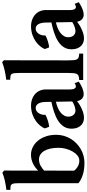

<svg xmlns="http://www.w3.org/2000/svg" viewBox="467 -1256 801 1775"><g transform="rotate(-90 867.5 -368.5)"><path d="M0 -710Q91.3 -720.2 159.2 -747.1L178.7 -730.5Q178.2 -721.2 178.2 -693.6Q178.2 -666 178 -626.2Q177.7 -586.4 177.7 -537.4Q177.7 -488.3 177.7 -435.8Q177.7 -383.3 177.7 -330.8Q177.7 -278.3 177.5 -231.2Q177.2 -184.1 177.2 -145.8Q177.2 -107.4 177.2 -83.5Q181.6 -77.6 190.4 -68.8Q199.2 -60.1 212.2 -52Q225.1 -43.9 241.5 -39.1Q257.8 -34.2 276.9 -36.1Q298.8 -37.6 319.1 -54.4Q339.4 -71.3 354.7 -98.1Q370.1 -125 379.4 -158.7Q388.7 -192.4 388.7 -227.5Q388.7 -271 380.9 -304.7Q373 -338.4 358.9 -361.6Q344.7 -384.8 324.7 -396.7Q304.7 -408.7 280.3 -408.7Q248 -408.2 220.2 -392.1Q192.4 -376 170.4 -354V-407.2Q199.2 -441.9 239.3 -462.2Q279.3 -482.4 324.7 -482.4Q360.8 -482.4 394 -466.3Q427.2 -450.2 452.9 -419.9Q478.5 -389.6 493.7 -346.4Q508.8 -303.2 508.8 -249Q508.8 -212.4 499.3 -179Q489.7 -145.5 472.4 -116.5Q455.1 -87.4 430.9 -63.7Q406.7 -40 377.9 -23.2Q349.1 -6.3 316.7 2.7Q284.2 11.7 249.5 11.7Q187 11.7 139.2 -3.4Q91.3 -18.6 61.5 -43.9V-594.2Q61.5 -618.2 59.8 -633.5Q58.1 -648.9 53 -657.7Q47.9 -666.5 38.1 -669.7Q28.3 -672.9 12.2 -672.9H0Z M567.9 -356Q576.2 -376 593.3 -397.2Q610.4 -418.5 635.5 -436.8Q660.6 -455.1 693.8 -467.5Q727.1 -480 767.1 -481.9Q804.7 -483.4 834.5 -473.4Q864.3 -463.4 885.3 -444.8Q906.2 -426.3 917.2 -400.6Q928.2 -375 928.2 -345.2V-121.1Q928.2 -101.6 932.1 -89.8Q936 -78.1 942.4 -72.5Q948.7 -66.9 957.3 -67.4Q965.8 -67.9 975.1 -72.8L985.4 -78.6L1001 -41Q978.5 -25.9 955.8 -14.6Q933.1 -3.4 908.2 2Q890.1 6.3 873.8 3.9Q857.4 1.5 845 -8.8Q832.5 -19 825.2 -37.4Q817.9 -55.7 817.4 -82.5L812.5 -348.1Q811.5 -392.6 796.1 -416.5Q780.8 -440.4 752.9 -439Q737.8 -438 725.8 -429.2Q713.9 -420.4 706.3 -407.2Q698.7 -394 695.3 -378.9Q691.9 -363.8 693.8 -350.1Q685.1 -343.8 670.2 -337.6Q655.3 -331.5 639.2 -326.4Q623 -321.3 607.7 -318.1Q592.3 -314.9 583 -314.9Q579.6 -321.8 575 -334Q570.3 -346.2 567.9 -356ZM817.4 -252.9Q789.1 -246.6 762.7 -236.1Q736.3 -225.6 716.6 -210.2Q696.8 -194.8 685.8 -174.6Q674.8 -154.3 677.2 -128.4Q678.7 -112.8 684.6 -101.6Q690.4 -90.3 699.2 -83.3Q708 -76.2 719.2 -73.2Q730.5 -70.3 742.2 -71.8Q753.9 -73.2 765.9 -76.9Q777.8 -80.6 788.6 -85.4Q799.3 -90.3 808.6 -95.9Q817.9 -101.6 824.7 -106.4L831.5 -64.9Q819.3 -55.2 802 -43.2Q784.7 -31.2 764.2 -20.8Q743.7 -10.3 721.4 -2.4Q699.2 5.4 677.7 6.8Q655.8 9.3 635.7 3.4Q615.7 -2.4 600.3 -16.1Q585 -29.8 575.7 -51Q566.4 -72.3 565.4 -101.1Q564 -145.5 583.7 -177.2Q603.5 -209 638.4 -231.4Q673.3 -253.9 719.7 -269Q766.1 -284.2 817.4 -294.9Z M1196.8 -143.1Q1196.8 -109.9 1198.7 -89.8Q1200.7 -69.8 1206.1 -58.8Q1211.4 -47.9 1221.7 -43.5Q1231.9 -39.1 1248 -37.6L1259.3 -37.1V0H1015.6V-37.1L1027.3 -37.6Q1044.4 -39.1 1054.9 -43.5Q1065.4 -47.9 1071 -58.8Q1076.7 -69.8 1078.6 -89.6Q1080.6 -109.4 1080.6 -141.6V-590.3Q1080.6 -618.7 1078.6 -635Q1076.7 -651.4 1071.3 -660.2Q1065.9 -668.9 1055.7 -671.4Q1045.4 -673.8 1029.3 -674.3H1018.1V-711.4Q1061 -716.3 1100.3 -724.9Q1139.6 -733.4 1180.2 -749Q1181.2 -748.5 1183.8 -746.1Q1186.5 -743.7 1189.5 -741Q1192.4 -738.3 1194.8 -735.8Q1197.3 -733.4 1197.8 -732.4Z M1301.8 -356Q1310.1 -376 1327.1 -397.2Q1344.2 -418.5 1369.4 -436.8Q1394.5 -455.1 1427.7 -467.5Q1460.9 -480 1501 -481.9Q1538.6 -483.4 1568.4 -473.4Q1598.1 -463.4 1619.1 -444.8Q1640.1 -426.3 1651.1 -400.6Q1662.1 -375 1662.1 -345.2V-121.1Q1662.1 -101.6 1666 -89.8Q1669.9 -78.1 1676.3 -72.5Q1682.6 -66.9 1691.2 -67.4Q1699.7 -67.9 1709 -72.8L1719.2 -78.6L1734.9 -41Q1712.4 -25.9 1689.7 -14.6Q1667 -3.4 1642.1 2Q1624 6.3 1607.7 3.9Q1591.3 1.5 1578.9 -8.8Q1566.4 -19 1559.1 -37.4Q1551.8 -55.7 1551.3 -82.5L1546.4 -348.1Q1545.4 -392.6 1530 -416.5Q1514.6 -440.4 1486.8 -439Q1471.7 -438 1459.7 -429.2Q1447.8 -420.4 1440.2 -407.2Q1432.6 -394 1429.2 -378.9Q1425.8 -363.8 1427.7 -350.1Q1418.9 -343.8 1404.1 -337.6Q1389.2 -331.5 1373 -326.4Q1356.9 -321.3 1341.6 -318.1Q1326.2 -314.9 1316.9 -314.9Q1313.5 -321.8 1308.8 -334Q1304.2 -346.2 1301.8 -356ZM1551.3 -252.9Q1522.9 -246.6 1496.6 -236.1Q1470.2 -225.6 1450.4 -210.2Q1430.7 -194.8 1419.7 -174.6Q1408.7 -154.3 1411.1 -128.4Q1412.6 -112.8 1418.5 -101.6Q1424.3 -90.3 1433.1 -83.3Q1441.9 -76.2 1453.1 -73.2Q1464.4 -70.3 1476.1 -71.8Q1487.8 -73.2 1499.8 -76.9Q1511.7 -80.6 1522.5 -85.4Q1533.2 -90.3 1542.5 -95.9Q1551.8 -101.6 1558.6 -106.4L1565.4 -64.9Q1553.2 -55.2 1535.9 -43.2Q1518.6 -31.2 1498 -20.8Q1477.5 -10.3 1455.3 -2.4Q1433.1 5.4 1411.6 6.8Q1389.6 9.3 1369.6 3.4Q1349.6 -2.4 1334.2 -16.1Q1318.8 -29.8 1309.6 -51Q1300.3 -72.3 1299.3 -101.1Q1297.9 -145.5 1317.6 -177.2Q1337.4 -209 1372.3 -231.4Q1407.2 -253.9 1453.6 -269Q1500 -284.2 1551.3 -294.9Z"/></g></svg>

Font: Varendra
Style: Regular
Weight: 700
Designer: Jacob Thomas
Foundry: Bangla Type Foundry
Version: Version 1.008